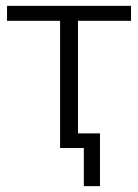

<svg xmlns="http://www.w3.org/2000/svg" viewBox="-20 -505 471 655"><path d="M266 130V0H185V-434H4V-485H427V-434H246V-50H321V130Z"/></svg>

Font: Nunito Sans Light
Style: Regular
Weight: 300
Designer: Vernon Adams
Foundry: Vernon Adams
Version: Version 3.101; ttfautohint (v1.8.4.7-5d5b);gftools[0.9.27]